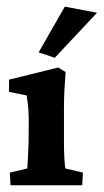

<svg xmlns="http://www.w3.org/2000/svg" viewBox="-20 -550 308 570"><path d="M11.2 0 9.3 -37.6 61 -49.8Q61.5 -54.7 62.7 -77.4Q64 -100.1 64.9 -127.9L65.4 -186Q65.4 -210 64 -228Q62.5 -246.1 59.1 -266.6L6.8 -277.3V-313.5L152.8 -349.6L174.8 -335.9Q172.9 -310.5 171.4 -285.2Q169.9 -259.8 169.9 -228V-127.9Q169.9 -102.5 171.1 -79.1Q172.4 -55.7 174.3 -49.8L226.1 -37.6L224.1 0ZM142.6 -378.4 94.7 -394.5 172.4 -530.3 268.1 -512.2Z"/></svg>

Font: Lateef
Style: Bold
Weight: 700
Designer: SIL International
Foundry: SIL International
Version: Version 4.200